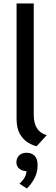

<svg xmlns="http://www.w3.org/2000/svg" viewBox="-20 -840 327 1118"><path d="M193.5 11.5Q168.5 6 141.2 -11Q114 -28 95.2 -61Q76.5 -94 76.5 -147.5V-820H176.5V-171Q176.5 -74 252 -53ZM136.5 257.5 93.5 230Q107.5 217 119.5 200.2Q131.5 183.5 134.5 156.5Q111 156.5 93.2 142.8Q75.5 129 75.5 105Q75.5 81 91.2 65.2Q107 49.5 134 49.5Q164 49.5 181.5 67.2Q199 85 199 121Q199 164.5 180 199.5Q161 234.5 136.5 257.5Z"/></svg>

Font: Junction Medium
Style: Regular
Weight: 500
Designer: Caroline Hadilaksono
Foundry: Caroline Hadilaksono, Tyler Finck, The League of Moveable Type
Version: Version 2.000; ttfautohint (v1.8.3)